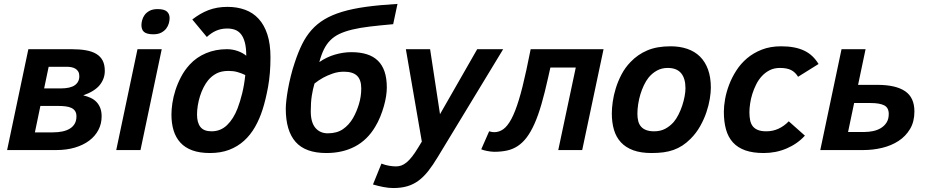

<svg xmlns="http://www.w3.org/2000/svg" viewBox="-20 -762 4708 975"><path d="M402.8 -277.8Q423.3 -272.9 440.7 -264.9Q458 -256.8 470.2 -243.9Q482.4 -231 489.3 -213.1Q496.1 -195.3 496.1 -170.9Q496.1 -133.3 479.7 -102.1Q463.4 -70.8 433.3 -48.1Q403.3 -25.4 360.8 -12.7Q318.4 0 266.1 0H16.1L124 -512.2H342.8Q384.8 -512.2 416.5 -506.6Q448.2 -501 469.5 -488Q490.7 -475.1 501.5 -454.1Q512.2 -433.1 512.2 -401.9Q512.2 -362.3 486.6 -330.3Q460.9 -298.3 402.8 -277.8ZM288.1 -313Q336.9 -313 359.9 -329.3Q382.8 -345.7 382.8 -375Q382.8 -389.2 377.4 -398.4Q372.1 -407.7 363 -413.1Q354 -418.5 342.8 -420.7Q331.5 -422.9 319.8 -422.9H227.1L204.1 -313ZM248 -89.8Q275.9 -89.8 298.1 -94.7Q320.3 -99.6 335.9 -109.6Q351.6 -119.6 359.9 -134.8Q368.2 -149.9 368.2 -170.9Q368.2 -187 361.8 -197.3Q355.5 -207.5 343.3 -213.6Q331.1 -219.7 313.2 -221.9Q295.4 -224.1 272 -224.1H185.1L157.2 -89.8Z M570.3 0 678.2 -512.2H801.3L693.4 0ZM698.2 -634.8Q698.2 -645 701.7 -658.9Q705.1 -672.9 714.1 -685.5Q723.1 -698.2 739.3 -707Q755.4 -715.8 780.3 -715.8Q813.5 -715.8 827.4 -703.6Q841.3 -691.4 841.3 -669.9Q841.3 -658.2 837.4 -643.8Q833.5 -629.4 824 -616.9Q814.5 -604.5 798.6 -596.2Q782.7 -587.9 758.3 -587.9Q741.2 -587.9 729.5 -591.1Q717.8 -594.2 710.9 -600.3Q704.1 -606.4 701.2 -615.2Q698.2 -624 698.2 -634.8Z M1230.5 -479Q1230.5 -520.5 1223.1 -547.4Q1215.8 -574.2 1202.9 -589.6Q1189.9 -605 1172.4 -611.1Q1154.8 -617.2 1134.3 -617.2Q1116.7 -617.2 1102.3 -614Q1087.9 -610.8 1075.7 -605.2Q1063.5 -599.6 1052.2 -591.8Q1041 -584 1030.3 -574.2L956.5 -663.1Q976.1 -678.2 996.3 -690.2Q1016.6 -702.1 1038.3 -710.4Q1060.1 -718.8 1084 -722.9Q1107.9 -727.1 1135.3 -727.1Q1184.1 -727.1 1224.4 -712.4Q1264.6 -697.8 1293.2 -666.7Q1321.8 -635.7 1337.6 -587.4Q1353.5 -539.1 1353.5 -471.2Q1353.5 -387.7 1341.3 -321Q1329.1 -254.4 1313.5 -206.1Q1297.9 -157.2 1274.7 -116.7Q1251.5 -76.2 1219 -46.9Q1186.5 -17.6 1143.8 -1.2Q1101.1 15.1 1046.4 15.1Q993.7 15.1 956.5 1.5Q919.4 -12.2 896 -37.8Q872.6 -63.5 861.6 -99.4Q850.6 -135.3 850.6 -180.2Q850.6 -205.6 855.2 -237.5Q859.9 -269.5 870.8 -303.7Q881.8 -337.9 899.4 -371.6Q917 -405.3 943.4 -434.1Q978 -471.7 1026.4 -491.9Q1074.7 -512.2 1132.3 -512.2Q1160.2 -512.2 1186.3 -503.2Q1212.4 -494.1 1230.5 -479ZM980.5 -180.2Q980.5 -139.2 997.8 -117.2Q1015.1 -95.2 1054.2 -95.2Q1100.6 -95.2 1133.3 -127Q1166 -158.7 1186.5 -211.9Q1199.2 -245.1 1209.7 -287.4Q1220.2 -329.6 1225.6 -380.9Q1205.6 -390.6 1185.5 -396.2Q1165.5 -401.9 1140.6 -401.9Q1104 -401.9 1079.3 -388.9Q1054.7 -376 1036.6 -354Q1023.9 -338.4 1013.4 -317.6Q1002.9 -296.9 995.6 -273.7Q988.3 -250.5 984.4 -226.3Q980.5 -202.1 980.5 -180.2Z M1601.6 -446.8Q1639.2 -472.7 1681.4 -484.9Q1723.6 -497.1 1764.2 -497.1Q1808.6 -497.1 1842.3 -486.6Q1876 -476.1 1898.7 -454.1Q1921.4 -432.1 1932.9 -398.2Q1944.3 -364.3 1944.3 -316.9Q1944.3 -298.3 1940.7 -273.9Q1937 -249.5 1929.4 -222.9Q1921.9 -196.3 1910.9 -169.2Q1899.9 -142.1 1885.3 -118.2Q1845.7 -51.3 1782.7 -18.1Q1719.7 15.1 1637.2 15.1Q1530.8 15.1 1481 -41.5Q1431.2 -98.1 1431.2 -210Q1431.2 -226.6 1434.1 -252.7Q1437 -278.8 1442.6 -310.1Q1448.2 -341.3 1456.8 -376Q1465.3 -410.6 1476.6 -443.8Q1493.7 -496.1 1513.9 -537.1Q1534.2 -578.1 1561.8 -609.4Q1589.4 -640.6 1627 -663.3Q1664.6 -686 1717 -701.9Q1769.5 -717.8 1838.6 -727.3Q1907.7 -736.8 1998.5 -742.2L1976.6 -639.2Q1909.7 -633.3 1858.4 -627.2Q1807.1 -621.1 1768.8 -611.8Q1730.5 -602.5 1703.4 -589.6Q1676.3 -576.7 1657 -557.1Q1637.7 -537.6 1624.5 -510.5Q1611.3 -483.4 1601.6 -446.8ZM1577.1 -337.9Q1568.4 -308.6 1563.2 -275.1Q1558.1 -241.7 1558.1 -196.8Q1558.1 -140.6 1581.5 -112.8Q1605 -85 1644.5 -85Q1690.9 -85 1721.4 -106Q1752 -127 1772.5 -162.1Q1791 -194.3 1802.7 -233.2Q1814.5 -272 1814.5 -313Q1814.5 -356.9 1793 -377.4Q1771.5 -397.9 1726.6 -397.9Q1696.3 -397.9 1669.2 -388.4Q1642.1 -378.9 1621.6 -367.7Q1597.7 -354.5 1577.1 -337.9Z M1917 68.8Q1937 76.7 1956.3 79.8Q1975.6 83 1991.2 83Q2004.9 83 2018.1 78.4Q2031.2 73.7 2044.9 62.5Q2058.6 51.3 2073 32.7Q2087.4 14.2 2104 -13.2L2122.1 -43L2041 -512.2H2164.1L2214.4 -182.1L2403.3 -512.2H2535.2L2203.1 35.2Q2178.2 76.7 2154.8 106.4Q2131.3 136.2 2105.2 155.5Q2079.1 174.8 2048.1 183.8Q2017.1 192.9 1977.1 192.9Q1953.6 192.9 1927 187.7Q1900.4 182.6 1874 174.8Z M2774.9 -418.9 2763.7 -369.1Q2746.6 -291.5 2729.7 -233.4Q2712.9 -175.3 2694.1 -133.3Q2675.3 -91.3 2654.5 -64Q2633.8 -36.6 2608.9 -20.3Q2584 -3.9 2554.7 2.4Q2525.4 8.8 2489.7 8.8Q2481.4 8.8 2471.9 7.6Q2462.4 6.3 2453.4 4.6Q2444.3 2.9 2436.5 0.7Q2428.7 -1.5 2423.8 -3.9L2463.9 -95.2Q2470.7 -92.8 2478 -91.8Q2485.4 -90.8 2489.7 -90.8Q2514.6 -90.8 2535.9 -106Q2557.1 -121.1 2576.7 -157.5Q2596.2 -193.8 2614.7 -254.4Q2633.3 -314.9 2652.8 -405.8L2674.8 -512.2H3044.9L2936.5 0H2814.9L2903.8 -418.9Z M3086.9 -186Q3086.9 -212.4 3091.6 -245.6Q3096.2 -278.8 3107.2 -314.2Q3118.2 -349.6 3136.2 -384Q3154.3 -418.5 3181.6 -446.8Q3218.3 -485.4 3267.1 -506.1Q3315.9 -526.9 3385.7 -526.9Q3432.1 -526.9 3470 -513.9Q3507.8 -501 3534.4 -474.9Q3561 -448.7 3575.4 -409.2Q3589.8 -369.6 3589.8 -316.9Q3589.8 -293 3584.5 -260Q3579.1 -227.1 3567.1 -191.7Q3555.2 -156.2 3535.4 -121.1Q3515.6 -85.9 3486.8 -57.1Q3466.3 -36.6 3445.3 -22.9Q3424.3 -9.3 3400.4 -0.7Q3376.5 7.8 3349.1 11.5Q3321.8 15.1 3288.6 15.1Q3233.9 15.1 3195.6 1Q3157.2 -13.2 3133.1 -39.3Q3108.9 -65.4 3097.9 -102.5Q3086.9 -139.6 3086.9 -186ZM3216.8 -184.1Q3216.8 -163.1 3221.2 -146.5Q3225.6 -129.9 3235.6 -118.7Q3245.6 -107.4 3262 -101.3Q3278.3 -95.2 3301.8 -95.2Q3333.5 -95.2 3357.7 -107.9Q3381.8 -120.6 3400.9 -142.1Q3414.1 -157.7 3425.3 -179.7Q3436.5 -201.7 3444.3 -225.3Q3452.1 -249 3456.5 -272.2Q3460.9 -295.4 3460.9 -314Q3460.9 -363.8 3438.7 -390.4Q3416.5 -417 3370.6 -417Q3339.8 -417 3315.4 -403.3Q3291 -389.6 3272.9 -367.2Q3260.3 -351.1 3249.8 -329.1Q3239.3 -307.1 3231.9 -282.7Q3224.6 -258.3 3220.7 -232.9Q3216.8 -207.5 3216.8 -184.1Z M4067.4 -73.2Q4048.3 -52.2 4024.9 -35.9Q4001.5 -19.5 3974.6 -8.1Q3947.8 3.4 3918.5 9.3Q3889.2 15.1 3858.4 15.1Q3803.2 15.1 3764.6 1.5Q3726.1 -12.2 3701.9 -38.8Q3677.7 -65.4 3666.7 -104.7Q3655.8 -144 3655.8 -194.8Q3655.8 -223.1 3662.1 -258.8Q3668.5 -294.4 3682.4 -331.3Q3696.3 -368.2 3718.8 -403.3Q3741.2 -438.5 3773.4 -465.8Q3805.7 -493.2 3848.6 -510Q3891.6 -526.9 3946.8 -526.9Q3983.4 -526.9 4012.5 -521.2Q4041.5 -515.6 4064.7 -504.4Q4087.9 -493.2 4105.5 -476.3Q4123 -459.5 4136.7 -437L4032.7 -372.1Q4019 -395 3997.8 -406Q3976.6 -417 3940.4 -417Q3911.6 -417 3889.2 -405.8Q3866.7 -394.5 3849.4 -376Q3832 -357.4 3820.1 -333.5Q3808.1 -309.6 3800.3 -284.7Q3792.5 -259.8 3789.1 -235.4Q3785.6 -210.9 3785.6 -191.9Q3785.6 -169.4 3789.3 -151.4Q3793 -133.3 3802.7 -120.8Q3812.5 -108.4 3829.1 -101.8Q3845.7 -95.2 3871.6 -95.2Q3904.8 -95.2 3933.3 -108.4Q3961.9 -121.6 3985.4 -146Z M4337.4 -331.1H4435.5Q4528.3 -331.1 4575.9 -299.1Q4623.5 -267.1 4623.5 -195.8Q4623.5 -144 4601.3 -106.9Q4579.1 -69.8 4542.7 -46.1Q4506.3 -22.5 4459.7 -11.2Q4413.1 0 4364.3 0H4145.5L4253.4 -512.2H4375.5ZM4370.6 -91.8Q4391.1 -91.8 4412.8 -96.2Q4434.6 -100.6 4452.4 -111.1Q4470.2 -121.6 4481.7 -139.2Q4493.2 -156.7 4493.2 -183.1Q4493.2 -215.3 4470 -227.1Q4446.8 -238.8 4401.4 -238.8H4317.4L4286.6 -91.8Z"/></svg>

Font: Clear Sans
Style: Bold Italic
Weight: 700
Italic angle: -12°
Foundry: Intel Corporation
Version: Version 1.00